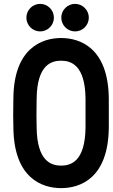

<svg xmlns="http://www.w3.org/2000/svg" viewBox="-20 -958 581 990"><path d="M367 -796C406 -796 438 -828 438 -867C438 -906 406 -938 367 -938C328 -938 296 -906 296 -867C296 -828 328 -796 367 -796ZM187 -796C226 -796 258 -828 258 -867C258 -906 226 -938 187 -938C148 -938 116 -906 116 -867C116 -828 148 -796 187 -796ZM295 12C394 12 538 -39 541 -299C541 -311 541 -337 541 -365C541 -399 541 -436 541 -451C538 -712 392 -762 295 -762C197 -762 51 -710 49 -451C49 -436 48 -399 48 -365C48 -337 49 -311 49 -299C52 -39 197 12 295 12ZM421 -300C419 -126 346 -104 295 -104C245 -104 171 -126 169 -300C169 -313 168 -346 168 -365C168 -399 169 -436 169 -450C171 -624 245 -645 295 -645C346 -645 419 -623 421 -450C421 -436 421 -399 421 -365C421 -346 421 -313 421 -300Z"/></svg>

Font: LS
Style: Bold
Weight: 700
Designer: BSozoo
Foundry: BSozoo
Version: Version 001.000